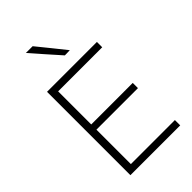

<svg xmlns="http://www.w3.org/2000/svg" viewBox="-285 -1066 1161 1161"><g transform="rotate(-45 296.0 -485.0)"><path d="M104.5 0V-713H531V-667.5H154V-384.5H509V-340H154V-45.5H530.5V0ZM336.5 -792.5Q297.5 -836 258.8 -880Q220 -924 180 -969.5H238Q273 -926 309 -882Q344.5 -837.5 380 -793.5Z"/></g></svg>

Font: Heraclito ExtraLight
Style: Regular
Weight: 200
Designer: Kostas Bartsokas (font) & Cristiano Sobral (main changes)
Foundry: Kostas Bartsokas (font) & Cristiano Sobral (main changes)
Version: Version 1.00;July 8, 2020;FontCreator 13.0.0.2655 64-bit